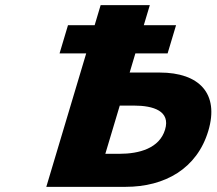

<svg xmlns="http://www.w3.org/2000/svg" viewBox="-20 -723 836 741"><path d="M242.4 -625.8H345.3L368.4 -703.1H558.2L535 -625.8H659.5L626.9 -517H502.5L480.4 -443H596.6C748.4 -443 827.1 -362.3 783.9 -217.8C740.4 -72.4 616.5 -1.9 464.6 -1.9H158.7L312.7 -517H209.9ZM442.2 -315.5 386.5 -129.4H441.1C517.2 -129.4 595.5 -150.6 617.1 -222.9C638.5 -294.3 572.8 -315.5 496.7 -315.5Z"/></svg>

Font: Hussar
Style: BdSuprExtOblThree
Weight: 700
Foundry: Cannot Into Space Fonts
Version: Version 2.00